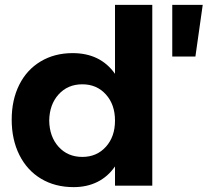

<svg xmlns="http://www.w3.org/2000/svg" viewBox="-20 -762 852 788"><path d="M605 -742V0H452V-79Q423 -37 380 -15.5Q337 6 282 6Q206 6 148.5 -28.5Q91 -63 59.5 -126Q28 -189 28 -271Q28 -352 59 -414Q90 -476 147 -510Q204 -544 278 -544Q392 -544 452 -459V-742ZM452 -267Q452 -333 414.5 -374.5Q377 -416 318 -416Q258 -416 220.5 -374.5Q183 -333 182 -267Q183 -201 220.5 -159.5Q258 -118 318 -118Q377 -118 414.5 -159.5Q452 -201 452 -267ZM687 -742H812L782 -530H687Z"/></svg>

Font: Montserrat SemiBold
Style: Regular
Weight: 600
Designer: Julieta Ulanovsky
Foundry: Julieta Ulanovsky
Version: Version 6.001